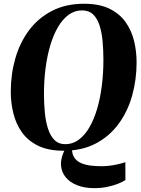

<svg xmlns="http://www.w3.org/2000/svg" viewBox="-20 -772 734 998"><path d="M470 206Q421 206 382.8 191.5Q344.5 177 322 150Q299.5 123 297 86.8Q294.5 50.5 316.5 6.5L354 -1Q354 30.5 367.5 49Q381 67.5 403.8 76.8Q426.5 86 454 89Q481.5 92 509.5 92Q528 92 548.8 89.5Q569.5 87 590.8 82.2Q612 77.5 631.5 71L632 163.5Q617.5 173.5 593 183.2Q568.5 193 537 199.5Q505.5 206 470 206ZM310.5 11.5Q231.5 11.5 178.2 -14.5Q125 -40.5 94 -84.2Q63 -128 49.5 -182.8Q36 -237.5 36 -295Q36 -385.5 59.5 -467.8Q83 -550 130.5 -614Q178 -678 249.8 -715.2Q321.5 -752.5 417 -752.5Q496 -752.5 548.8 -726.8Q601.5 -701 632.5 -657.5Q663.5 -614 676.8 -559.8Q690 -505.5 690 -448.5Q690 -357.5 666.8 -274.8Q643.5 -192 596 -127.5Q548.5 -63 477.2 -25.8Q406 11.5 310.5 11.5ZM319.5 -22.5Q357.5 -22.5 389 -45.5Q420.5 -68.5 444.5 -109.8Q468.5 -151 484.8 -206Q501 -261 509.2 -325.8Q517.5 -390.5 517.5 -460Q517.5 -509 513.5 -555.2Q509.5 -601.5 498 -638.2Q486.5 -675 464.5 -696.5Q442.5 -718 406.5 -718Q368 -718 336.8 -695.2Q305.5 -672.5 281.5 -631.5Q257.5 -590.5 241.2 -535.8Q225 -481 216.8 -417Q208.5 -353 208.5 -284Q208.5 -234 213 -187.2Q217.5 -140.5 229.5 -103.2Q241.5 -66 263.2 -44.2Q285 -22.5 319.5 -22.5Z"/></svg>

Font: Merriweather 120pt ExtraBold
Style: Italic
Weight: 800
Italic angle: -7.8°
Version: Version 2.101